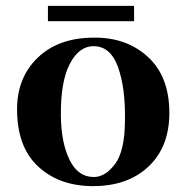

<svg xmlns="http://www.w3.org/2000/svg" viewBox="-20 -616 634 653"><path d="M436 -544H143V-596H436ZM556 -232Q556 -116 484.5 -49Q413 18 293 17Q180 16 109 -50.5Q38 -117 38 -244Q38 -352 108 -419.5Q178 -487 296 -488Q409 -490 482.5 -423Q556 -356 556 -232ZM405 -204Q407 -316 381.5 -387.5Q356 -459 298 -459Q249 -459 217.5 -399Q186 -339 187 -223Q188 -130 217 -71.5Q246 -13 301 -14Q339 -15 371.5 -58.5Q404 -102 405 -204Z"/></svg>

Font: GFS Artemisia
Style: Bold
Weight: 700
Designer: Designed by Takis Katsoulidis.
Foundry: Designed by Takis Katsoulidis.
Version: Version 1.0